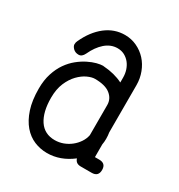

<svg xmlns="http://www.w3.org/2000/svg" viewBox="-119 -524 580 622"><g transform="rotate(30 171.0 -213.0)"><path d="M235.4 -216.3V-103.5C233.4 -93.8 229.6 -84.6 223.9 -76.2C218.2 -67.7 211.3 -60.2 203.1 -53.7C195 -47.2 185.9 -42.1 175.8 -38.3C165.7 -34.6 155.3 -32.7 144.5 -32.7C118.8 -32.7 99.3 -42.7 85.9 -62.7C72.6 -82.8 65.9 -110.5 65.9 -146C65.9 -167.5 69.3 -186 75.9 -201.7C82.6 -217.3 90.8 -230.1 100.6 -240.2C110.4 -250.3 120.5 -257.8 131.1 -262.7C141.7 -267.6 150.9 -270 158.7 -270C184.4 -270 203.6 -265 216.3 -254.9C229 -244.8 235.4 -231.9 235.4 -216.3ZM163.6 -319.3H162.6C162.3 -319.3 161.9 -319.4 161.6 -319.6C161.3 -319.7 161 -319.8 160.6 -319.8C154.5 -319.8 146.6 -318.6 137.2 -316.2C127.8 -313.7 117.7 -309.8 106.9 -304.4C96.2 -299.1 85.4 -292.1 74.7 -283.4C64 -274.8 54.3 -264.3 45.7 -252C37 -239.6 30 -225.1 24.7 -208.5C19.3 -191.9 16.6 -173 16.6 -151.9C16.6 -122.2 20.1 -96.8 27.1 -75.7C34.1 -54.5 43.5 -37.1 55.2 -23.4C66.9 -9.8 80.4 0.2 95.7 6.6C111 12.9 127 16.1 143.6 16.1C176.4 16.1 207.5 4.9 236.8 -17.6C240.1 -6.5 247.9 -1 260.3 -1H301.3C317.9 -1 326.2 -9.3 326.2 -25.9C326.2 -42.2 317.9 -50.3 301.3 -50.3H285.2V-98.1C286.5 -104.7 287.1 -111.8 287.1 -119.6C287.1 -127.8 286.5 -135.6 285.2 -143.1V-319.3C285.2 -335.9 282.3 -351.7 276.6 -366.7C270.9 -381.7 263 -394.7 252.9 -405.8C242.8 -416.8 230.9 -425.6 217 -432.1C203.2 -438.6 188.3 -441.9 172.4 -441.9C146 -441.9 122.2 -433.6 100.8 -417C79.5 -400.4 62 -377.3 48.3 -347.7C46.1 -343.4 44.9 -338.9 44.9 -334C44.9 -329.1 47.5 -324.1 52.7 -318.8C57.9 -313.6 64.8 -311 73.2 -311C81.4 -311 87.9 -316.1 92.8 -326.2C102.2 -346.7 113.8 -362.9 127.4 -374.8C141.1 -386.6 156.2 -392.6 172.9 -392.6C182.6 -392.6 191.3 -390.5 199 -386.5C206.6 -382.4 213.1 -377 218.5 -370.4C223.9 -363.7 228 -356 231 -347.2C233.9 -338.4 235.4 -329.1 235.4 -319.3V-300.8C214.8 -311.2 190.9 -317.4 163.6 -319.3Z"/></g></svg>

Font: Nathan
Style: Regular
Weight: 400
Designer: Peter Wiegel
Foundry: Peter Wiegel
Version: Version 1.001 2009